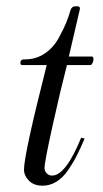

<svg xmlns="http://www.w3.org/2000/svg" viewBox="-20 -578 325 608"><path d="M115 10Q87 10 71.5 -6Q56 -22 56 -41Q56 -89 128 -372H50Q43 -372 45 -383Q47 -390 57 -390Q59 -390 60 -390Q94 -390 121.5 -408.5Q149 -427 165.5 -457Q182 -487 190 -507Q198 -527 203 -545Q207 -558 218 -558H225Q236 -558 232 -545L198 -399H271Q276 -399 276 -391Q276 -385 273 -378.5Q270 -372 266 -372H192Q172 -295 146.5 -180Q121 -65 121 -46Q121 -36 128 -29Q135 -22 145 -22Q188 -22 237 -142L248 -139Q234 -107 223 -85Q212 -63 195.5 -39Q179 -15 158.5 -2.5Q138 10 115 10Z"/></svg>

Font: HK Venetian
Style: Italic
Weight: 400
Italic angle: -12°
Version: Version 1.000;PS 001.000;hotconv 1.0.88;makeotf.lib2.5.64775